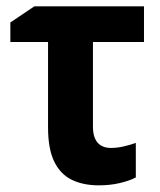

<svg xmlns="http://www.w3.org/2000/svg" viewBox="-20 -566 496 597"><path d="M427.7 -546.4V-435.5H269V-172.4Q269 -139.2 283.4 -122.6Q297.9 -106 324.7 -106Q343.8 -106 363.3 -110.4Q382.8 -114.7 402.3 -121.6V-14.2Q381.3 -3.4 351.6 3.4Q321.8 10.3 287.6 10.3Q238.3 10.3 202.9 -7.1Q167.5 -24.4 148.4 -64Q129.4 -103.5 129.4 -169.4V-435.5H12.2V-496.1L86.9 -546.4Z"/></svg>

Font: Open Sans SemiCondensed
Style: Bold
Weight: 700
Width: 4
Designer: Monotype Design Team
Foundry: Monotype Imaging Inc.
Version: Version 3.003